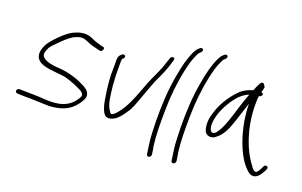

<svg xmlns="http://www.w3.org/2000/svg" viewBox="-107 -977 2316 1473"><g transform="rotate(15 1051.5 -240.5)"><path d="M51 -26C36 -17 39 2 52 5L67 8C94 11 133 16 172 19C218 23 268 32 314 36C426 40 486 10 532 -39C547 -55 568 -83 575 -104C579 -138 563 -158 541 -173C533 -180 522 -187 509 -194C496 -201 483 -210 464 -219C425 -236 382 -252 335 -261L276 -271C246 -277 208 -291 193 -305C179 -318 171 -329 177 -353C181 -364 187 -377 196 -392C205 -406 232 -429 272 -462C311 -494 342 -514 362 -522C392 -534 419 -540 446 -531L477 -516C501 -501 531 -491 560 -482L580 -475C600 -466 621 -505 600 -509L579 -516C567 -521 556 -525 544 -530C517 -540 501 -554 474 -564C431 -577 392 -571 346 -554C319 -544 283 -520 240 -484C198 -448 174 -421 164 -404C153 -386 146 -369 142 -354C114 -234 283 -237 376 -211C429 -192 480 -165 514 -143C530 -133 537 -123 539 -103C510 -51 461 -10 388 -1C312 7 250 -11 186 -17C148 -20 108 -26 80 -28L66 -30C61 -31 56 -29 51 -26Z M724 -442C722 -406 717 -363 713 -321C710 -265 711 -198 716 -146C718 -100 724 -56 738 -25C748 -4 764 19 814 3C851 -9 884 -46 908 -77C924 -95 936 -114 947 -135C983 -206 1017 -288 1054 -359C1086 -414 1123 -478 1144 -538L1149 -551C1151 -556 1152 -560 1150 -564C1143 -577 1123 -573 1116 -557L1111 -544C1107 -535 1100 -522 1093 -504C1075 -461 1047 -413 1022 -370C963 -264 921 -132 829 -48C819 -39 805 -28 792 -28C788 -31 782 -36 778 -45C748 -94 750 -174 748 -243C748 -295 751 -348 756 -398C758 -423 759 -439 763 -457C769 -462 779 -467 781 -476C783 -485 777 -494 767 -494C762 -494 758 -493 754 -490C737 -479 726 -468 724 -442Z M1176 -346C1152 -235 1137 -79 1134 16C1131 66 1132 105 1134 134C1135 163 1136 181 1137 189L1138 202C1138 207 1141 210 1145 212C1158 220 1174 208 1175 191L1174 179C1174 170 1173 152 1170 124C1166 43 1174 -57 1185 -163C1195 -270 1217 -387 1249 -491C1269 -555 1282 -589 1307 -632C1314 -644 1319 -652 1325 -656L1337 -665C1341 -668 1344 -673 1345 -678C1348 -689 1341 -696 1331 -696C1326 -696 1322 -694 1318 -691L1306 -682C1283 -663 1264 -625 1248 -588C1238 -566 1226 -535 1214 -494C1202 -453 1188 -404 1176 -346Z M1371 -346C1347 -235 1332 -79 1329 16C1326 66 1327 105 1329 134C1330 163 1331 181 1332 189L1333 202C1333 207 1336 210 1340 212C1353 220 1369 208 1370 191L1369 179C1369 170 1368 152 1365 124C1361 43 1369 -57 1380 -163C1390 -270 1412 -387 1444 -491C1464 -555 1477 -589 1502 -632C1509 -644 1514 -652 1520 -656L1532 -665C1536 -668 1539 -673 1540 -678C1543 -689 1536 -696 1526 -696C1521 -696 1517 -694 1513 -691L1501 -682C1478 -663 1459 -625 1443 -588C1433 -566 1421 -535 1409 -494C1397 -453 1383 -404 1371 -346Z M1524 -175C1517 -136 1520 -96 1534 -75C1552 -51 1590 -46 1623 -73C1668 -102 1697 -156 1721 -210C1746 -265 1768 -323 1793 -378C1786 -296 1792 -219 1806 -143C1822 -60 1853 38 1897 96C1918 124 1934 141 1951 147C1992 161 2022 124 2042 94L2055 72C2069 49 2034 37 2025 59L2012 80C2004 93 1996 103 1987 110C1983 114 1976 115 1970 112C1960 109 1950 96 1939 75C1866 -38 1823 -221 1843 -402C1844 -421 1848 -438 1851 -453C1863 -455 1874 -461 1876 -471C1879 -480 1874 -485 1862 -488C1867 -505 1872 -518 1876 -529C1867 -559 1851 -572 1834 -549C1826 -538 1806 -504 1798 -486C1797 -485 1794 -485 1793 -485C1737 -473 1705 -454 1672 -422C1624 -378 1573 -311 1545 -240C1535 -216 1527 -194 1524 -175ZM1579 -234C1606 -298 1652 -359 1695 -400C1722 -420 1743 -437 1777 -445C1740 -375 1712 -291 1678 -216C1659 -173 1601 -55 1566 -100C1548 -128 1559 -185 1579 -234Z"/></g></svg>

Font: Stray Cat
Style: ExtObl
Weight: 400
Version: Version 1.0